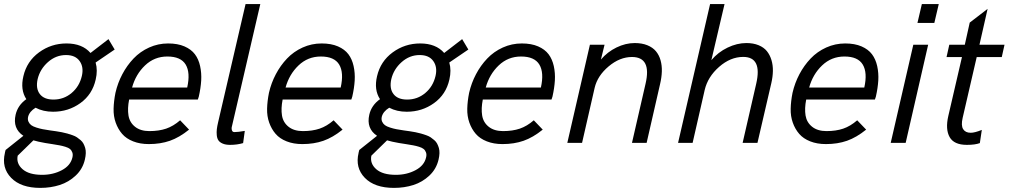

<svg xmlns="http://www.w3.org/2000/svg" viewBox="-40 -710 5011 954"><path d="M529.8 -463.9 435.1 -399.4Q446.3 -360.8 435.5 -314.9Q418.9 -240.7 359.4 -197.8Q299.8 -154.8 223.6 -154.8Q174.3 -154.8 136.7 -174.8Q106 -155.8 99.6 -129.4Q96.7 -115.7 101.6 -105.2Q106.4 -94.7 115.2 -88.1Q124 -81.5 140.9 -76.2Q157.7 -70.8 172.1 -68.1Q186.5 -65.4 209 -62Q226.1 -59.6 238.5 -57.9Q251 -56.2 267.1 -53Q283.2 -49.8 294.9 -46.4Q306.6 -43 320.1 -38.3Q333.5 -33.7 342.5 -27.6Q351.6 -21.5 360.6 -13.7Q369.6 -5.9 374.8 3.9Q379.9 13.7 383.3 25.1Q386.7 36.6 386.2 51.3Q385.7 65.9 381.8 82.5Q371.1 129.4 336.4 162.1Q301.8 194.8 256.8 209.2Q211.9 223.6 160.2 223.6Q64 223.6 15.4 173.6Q-33.2 123.5 -15.6 49.8Q-15.6 48.8 -15.1 46.6Q-14.6 44.4 -13.7 41Q-12.7 37.6 -12.2 35.2L76.2 -35.2Q22 -71.3 37.6 -140.1Q48.3 -187 90.8 -217.3Q60.1 -264.2 76.2 -331.5Q93.3 -405.3 153.8 -449.7Q214.4 -494.1 290.5 -494.1Q368.7 -494.1 409.7 -446.8L499 -515.6ZM366.7 -332.5Q377 -376.5 355.7 -406.5Q334.5 -436.5 288.1 -436.5Q237.8 -436.5 198.2 -401.4Q158.7 -366.2 147 -316.9Q136.7 -270.5 157.7 -242.9Q178.7 -215.3 225.6 -215.3Q276.9 -215.3 315.7 -247.8Q354.5 -280.3 366.7 -332.5ZM319.8 72.3Q323.2 58.1 319.3 47.4Q315.4 36.6 307.6 30.3Q299.8 23.9 284.7 19.3Q269.5 14.6 256.1 12.2Q242.7 9.8 221.2 6.3Q196.8 2.9 184.6 0.5Q147.9 -5.9 126 -12.7L47.9 63.5Q40 102.5 72 130.6Q104 158.7 169.4 158.7Q223.6 158.7 267.1 135.7Q310.5 112.8 319.8 72.3Z M699.7 5.9Q655.8 5.9 621.6 -7.6Q587.4 -21 566.9 -44.7Q546.4 -68.4 534.9 -100.6Q523.4 -132.8 524.4 -170.2Q525.4 -207.5 533.7 -249Q544.9 -297.9 567.9 -341.3Q590.8 -384.8 623.5 -419.2Q656.2 -453.6 700.9 -473.9Q745.6 -494.1 795.4 -494.1Q842.8 -494.1 876.5 -479.5Q910.2 -464.8 928.5 -440.4Q946.8 -416 954.3 -381.6Q961.9 -347.2 959.7 -310.1Q957.5 -272.9 947.8 -230L942.9 -215.3H601.6Q592.8 -170.9 598.4 -136.2Q604 -101.6 631.1 -80.1Q658.2 -58.6 702.1 -58.6Q749.5 -58.6 785.4 -70.8Q821.3 -83 855 -112.3L899.4 -65.9Q851.1 -26.9 804.2 -10.5Q757.3 5.9 699.7 5.9ZM616.2 -274.9H890.1Q906.7 -349.1 882.6 -389.2Q858.4 -429.2 791.5 -429.2Q727.1 -429.2 680.7 -385Q634.3 -340.8 616.2 -274.9Z M1112.8 -84Q1108.9 -71.8 1112.8 -61.5Q1115.7 -53.7 1125 -53.7Q1142.6 -53.7 1176.3 -59.6L1168 1Q1138.2 9.8 1103.5 9.8Q1081.1 9.8 1066.4 3.4Q1051.8 -2.9 1045.2 -12.7Q1038.6 -22.5 1037.1 -38.1Q1035.6 -53.7 1037.4 -68.4Q1039.1 -83 1043.9 -103L1180.2 -689.9H1253.4ZM1112.8 -84V-83.5Z M1462.4 5.9Q1418.5 5.9 1384.3 -7.6Q1350.1 -21 1329.6 -44.7Q1309.1 -68.4 1297.6 -100.6Q1286.1 -132.8 1287.1 -170.2Q1288.1 -207.5 1296.4 -249Q1307.6 -297.9 1330.6 -341.3Q1353.5 -384.8 1386.2 -419.2Q1418.9 -453.6 1463.6 -473.9Q1508.3 -494.1 1558.1 -494.1Q1605.5 -494.1 1639.2 -479.5Q1672.9 -464.8 1691.2 -440.4Q1709.5 -416 1717 -381.6Q1724.6 -347.2 1722.4 -310.1Q1720.2 -272.9 1710.4 -230L1705.6 -215.3H1364.3Q1355.5 -170.9 1361.1 -136.2Q1366.7 -101.6 1393.8 -80.1Q1420.9 -58.6 1464.8 -58.6Q1512.2 -58.6 1548.1 -70.8Q1584 -83 1617.7 -112.3L1662.1 -65.9Q1613.8 -26.9 1566.9 -10.5Q1520 5.9 1462.4 5.9ZM1378.9 -274.9H1652.8Q1669.4 -349.1 1645.3 -389.2Q1621.1 -429.2 1554.2 -429.2Q1489.7 -429.2 1443.4 -385Q1397 -340.8 1378.9 -274.9Z M2287.1 -463.9 2192.4 -399.4Q2203.6 -360.8 2192.9 -314.9Q2176.3 -240.7 2116.7 -197.8Q2057.1 -154.8 1981 -154.8Q1931.6 -154.8 1894 -174.8Q1863.3 -155.8 1856.9 -129.4Q1854 -115.7 1858.9 -105.2Q1863.8 -94.7 1872.6 -88.1Q1881.3 -81.5 1898.2 -76.2Q1915 -70.8 1929.4 -68.1Q1943.8 -65.4 1966.3 -62Q1983.4 -59.6 1995.8 -57.9Q2008.3 -56.2 2024.4 -53Q2040.5 -49.8 2052.2 -46.4Q2064 -43 2077.4 -38.3Q2090.8 -33.7 2099.9 -27.6Q2108.9 -21.5 2117.9 -13.7Q2127 -5.9 2132.1 3.9Q2137.2 13.7 2140.6 25.1Q2144 36.6 2143.6 51.3Q2143.1 65.9 2139.2 82.5Q2128.4 129.4 2093.8 162.1Q2059.1 194.8 2014.2 209.2Q1969.2 223.6 1917.5 223.6Q1821.3 223.6 1772.7 173.6Q1724.1 123.5 1741.7 49.8Q1741.7 48.8 1742.2 46.6Q1742.7 44.4 1743.7 41Q1744.6 37.6 1745.1 35.2L1833.5 -35.2Q1779.3 -71.3 1794.9 -140.1Q1805.7 -187 1848.1 -217.3Q1817.4 -264.2 1833.5 -331.5Q1850.6 -405.3 1911.1 -449.7Q1971.7 -494.1 2047.9 -494.1Q2126 -494.1 2167 -446.8L2256.3 -515.6ZM2124 -332.5Q2134.3 -376.5 2113 -406.5Q2091.8 -436.5 2045.4 -436.5Q1995.1 -436.5 1955.6 -401.4Q1916 -366.2 1904.3 -316.9Q1894 -270.5 1915 -242.9Q1936 -215.3 1982.9 -215.3Q2034.2 -215.3 2073 -247.8Q2111.8 -280.3 2124 -332.5ZM2077.1 72.3Q2080.6 58.1 2076.7 47.4Q2072.8 36.6 2064.9 30.3Q2057.1 23.9 2042 19.3Q2026.9 14.6 2013.4 12.2Q2000 9.8 1978.5 6.3Q1954.1 2.9 1941.9 0.5Q1905.3 -5.9 1883.3 -12.7L1805.2 63.5Q1797.4 102.5 1829.3 130.6Q1861.3 158.7 1926.8 158.7Q1981 158.7 2024.4 135.7Q2067.9 112.8 2077.1 72.3Z M2457 5.9Q2413.1 5.9 2378.9 -7.6Q2344.7 -21 2324.2 -44.7Q2303.7 -68.4 2292.2 -100.6Q2280.8 -132.8 2281.7 -170.2Q2282.7 -207.5 2291 -249Q2302.2 -297.9 2325.2 -341.3Q2348.1 -384.8 2380.9 -419.2Q2413.6 -453.6 2458.3 -473.9Q2502.9 -494.1 2552.7 -494.1Q2600.1 -494.1 2633.8 -479.5Q2667.5 -464.8 2685.8 -440.4Q2704.1 -416 2711.7 -381.6Q2719.2 -347.2 2717 -310.1Q2714.8 -272.9 2705.1 -230L2700.2 -215.3H2358.9Q2350.1 -170.9 2355.7 -136.2Q2361.3 -101.6 2388.4 -80.1Q2415.5 -58.6 2459.5 -58.6Q2506.8 -58.6 2542.7 -70.8Q2578.6 -83 2612.3 -112.3L2656.7 -65.9Q2608.4 -26.9 2561.5 -10.5Q2514.6 5.9 2457 5.9ZM2373.5 -274.9H2647.5Q2664.1 -349.1 2639.9 -389.2Q2615.7 -429.2 2548.8 -429.2Q2484.4 -429.2 2438 -385Q2391.6 -340.8 2373.5 -274.9Z M2778.8 0 2891.1 -487.8H2963.9L2945.8 -414.1Q2978 -452.1 3023.2 -474.1Q3068.4 -496.1 3113.8 -496.1Q3149.9 -496.1 3176.8 -485.1Q3203.6 -474.1 3219.2 -455.3Q3234.9 -436.5 3242.2 -410.4Q3249.5 -384.3 3248.5 -354.7Q3247.6 -325.2 3239.7 -292L3172.9 0H3100.1L3167.5 -293.5Q3198.7 -426.8 3100.1 -426.8Q3039.6 -426.8 2984.1 -380.1Q2928.7 -333.5 2914.6 -273.4L2852.1 0Z M3329.1 0 3488.3 -689.9H3560.1L3494.6 -411.1Q3527.8 -450.7 3575 -473.4Q3622.1 -496.1 3668.5 -496.1Q3703.1 -496.1 3729.2 -485.4Q3755.4 -474.6 3770.5 -455.8Q3785.6 -437 3793.2 -411.6Q3800.8 -386.2 3800.3 -357.4Q3799.8 -328.6 3792.5 -296.9L3723.6 0H3649.9L3717.3 -293.5Q3748.5 -427.2 3652.8 -427.2Q3589.4 -427.2 3533 -377.7Q3476.6 -328.1 3461.4 -262.7L3401.4 0Z M4064 5.9Q4020 5.9 3985.8 -7.6Q3951.7 -21 3931.2 -44.7Q3910.6 -68.4 3899.2 -100.6Q3887.7 -132.8 3888.7 -170.2Q3889.6 -207.5 3897.9 -249Q3909.2 -297.9 3932.1 -341.3Q3955.1 -384.8 3987.8 -419.2Q4020.5 -453.6 4065.2 -473.9Q4109.9 -494.1 4159.7 -494.1Q4207 -494.1 4240.7 -479.5Q4274.4 -464.8 4292.7 -440.4Q4311 -416 4318.6 -381.6Q4326.2 -347.2 4324 -310.1Q4321.8 -272.9 4312 -230L4307.1 -215.3H3965.8Q3957 -170.9 3962.6 -136.2Q3968.3 -101.6 3995.4 -80.1Q4022.5 -58.6 4066.4 -58.6Q4113.8 -58.6 4149.7 -70.8Q4185.5 -83 4219.2 -112.3L4263.7 -65.9Q4215.3 -26.9 4168.5 -10.5Q4121.6 5.9 4064 5.9ZM3980.5 -274.9H4254.4Q4271 -349.1 4246.8 -389.2Q4222.7 -429.2 4155.8 -429.2Q4091.3 -429.2 4044.9 -385Q3998.5 -340.8 3980.5 -274.9Z M4518.6 -596.2 4540.5 -689.9H4624.5L4602.5 -596.2ZM4385.7 0 4498 -487.8H4571.8L4460 0Z M4764.2 9.8Q4700.2 9.8 4678.5 -28.8Q4656.7 -67.4 4671.9 -133.8L4739.7 -426.3H4663.1L4676.8 -487.8H4753.9L4778.3 -597.7L4867.2 -666L4826.7 -487.8H4951.2L4937.5 -426.3H4813L4743.2 -124.5Q4734.4 -86.4 4745.6 -68.4Q4756.8 -50.3 4783.2 -50.3Q4803.2 -50.3 4838.4 -64.5L4828.6 1Q4805.2 9.8 4764.2 9.8Z"/></svg>

Font: HK Grotesk Italic
Style: Regular
Weight: 400
Italic angle: -13°
Designer: Alfredo Marco Pradil and Stefan Peev
Foundry: Hanken Design Co.
Version: Version 1.000;PS 001.000;hotconv 1.0.88;makeotf.lib2.5.64775